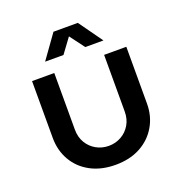

<svg xmlns="http://www.w3.org/2000/svg" viewBox="-129 -811 883 934"><g transform="rotate(-20 313.0 -344.0)"><path d="M313 12Q239 12 184 -17.5Q129 -47 99 -99Q69 -151 69 -216V-510H184V-217Q184 -178 201.5 -148.5Q219 -119 248.5 -102.5Q278 -86 313 -86Q348 -86 377.5 -102.5Q407 -119 424.5 -148.5Q442 -178 442 -217V-510H557V-216Q557 -151 526.5 -99Q496 -47 441.5 -17.5Q387 12 313 12ZM161 -577 249 -700H375L463 -577H369L312 -653L256 -577Z"/></g></svg>

Font: MuseoModerno SemiBold Medium
Style: Regular
Weight: 500
Version: Version 1.001